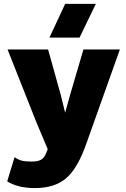

<svg xmlns="http://www.w3.org/2000/svg" viewBox="-20 -755 648 990"><path d="M426.8 -19Q382.3 110.4 322.8 162.6Q263.2 214.8 159.2 214.8Q72.8 214.8 17.1 180.2L55.2 55.2Q71.8 67.9 90.8 73Q109.9 78.1 142.1 78.1Q173.8 78.1 190.4 69.3Q207 60.5 216.8 37.1L226.1 14.2L167 -126L19 -500H228L293.9 -263.2L315.9 -173.8L341.8 -267.1L410.2 -500H598.1ZM234.9 -561 315.9 -734.9H474.1L390.1 -561Z"/></svg>

Font: Human Sans Black
Style: Regular
Weight: 800
Designer: Tim Radville
Foundry: Continuum
Version: Version 1.000;FEAKit 1.0